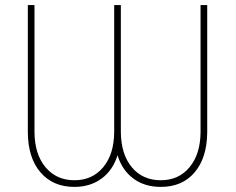

<svg xmlns="http://www.w3.org/2000/svg" viewBox="-20 -731 936 761"><path d="M801.3 -710.9V-205.6Q800.3 -105.5 751.5 -47.9Q702.6 9.8 617.2 9.8Q553.2 9.8 508.5 -23.4Q463.9 -56.6 445.8 -115.7Q427.7 -56.6 382.8 -23.4Q337.9 9.8 274.9 9.8Q190.4 9.8 140.9 -47.4Q91.3 -104.5 90.3 -205.6V-710.9H116.7V-206.1Q117.7 -118.7 160.9 -67.6Q204.1 -16.6 274.9 -16.6Q346.2 -16.6 389.2 -68.4Q432.1 -120.1 432.6 -208V-710.9H459V-206.1Q460 -119.1 502.7 -67.9Q545.4 -16.6 617.2 -16.6Q688.5 -16.6 731.4 -68.4Q774.4 -120.1 774.9 -208V-710.9Z"/></svg>

Font: Roboto Thin
Style: Regular
Weight: 250
Designer: Google
Version: Version 2.134; 2016